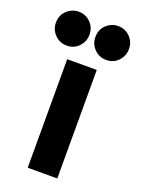

<svg xmlns="http://www.w3.org/2000/svg" viewBox="-145 -828 656 893"><g transform="rotate(20 183.0 -381.5)"><path d="M109.9 0V-537.1H256.3V0ZM280.8 -763.2Q315.9 -763.2 339.8 -738.8Q363.8 -714.4 363.8 -679.2Q363.8 -644.5 339.4 -619.6Q316.4 -595.7 281.2 -595.7Q245.6 -595.7 221.7 -620.4Q197.8 -645 197.8 -679.2Q197.8 -715.8 221.7 -738.8Q247.1 -763.2 280.8 -763.2ZM85.4 -763.2Q120.6 -763.2 144.5 -738.8Q168.5 -714.4 168.5 -679.2Q168.5 -644.5 144 -619.6Q121.1 -595.7 85.9 -595.7Q50.3 -595.7 26.4 -620.4Q2.4 -645 2.4 -679.2Q2.4 -715.8 26.4 -738.8Q51.8 -763.2 85.4 -763.2Z"/></g></svg>

Font: New Shape
Style: Bold
Weight: 700
Designer: Wojciech Kalinowski "wmk69" (wmk69@o2.pl)
Foundry: Wojciech Kalinowski "wmk69" (wmk69@o2.pl)
Version: Version 2.1.1; 2021-05-14